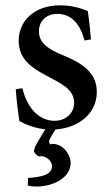

<svg xmlns="http://www.w3.org/2000/svg" viewBox="-20 -474 420 720"><path d="M192 4.6H154C144 19.6 135 35.6 126 50.6L117 65.6C112 74.6 109 82.6 107 91.6C109 100.6 115 106.6 126 112.6C129 112.6 132 111.6 135 111.6C153 111.6 175 129.6 175 148.6C175 184.6 129 189.6 85 193.6C85 202.6 85 212.6 84 221.6C95 224.6 105 225.6 116 225.6C178 225.6 245 193.6 245 136.6C245 108.6 219 65.6 177 65.6C174 65.6 170 66.6 168 67.6C165 63.6 164 59.6 164 55.6C164 48.6 182 21.6 192 4.6ZM321 -326C319 -354 314 -404 309 -433C278 -445 246 -454 204 -454C111 -454 50 -397 50 -321C50 -180 258 -191 258 -89C258 -48 225 -21 185 -21C124 -21 81 -72 64 -143C56 -142 47 -141 39 -139C42 -100 48 -47 53 -20C83 -3 125 12 173 12C263 12 343 -41 343 -129C343 -193 302 -231 223 -264C161 -289 126 -312 126 -357C126 -395 154 -422 194 -422C247 -422 280 -386 297 -322C305 -324 313 -325 321 -326Z"/></svg>

Font: Sibila
Style: Regular
Weight: 400
Designer: Stefan Peev
Foundry: Context Ltd
Version: Version 1.000